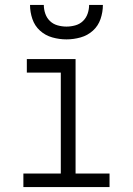

<svg xmlns="http://www.w3.org/2000/svg" viewBox="-20 -760 540 780"><path d="M75 0V-55H227V-465H89V-520H287V-55H425V0ZM250 -600Q221 -600 192.5 -608Q164 -616 142.5 -635.5Q121 -655 111.5 -683Q102 -711 102 -740H158Q158 -722 164 -704.5Q170 -687 183 -674.5Q196 -662 214 -657Q232 -652 250 -652Q268 -652 286 -657Q304 -662 317 -674.5Q330 -687 336 -704.5Q342 -722 342 -740H398Q398 -711 388.5 -683Q379 -655 357.5 -635.5Q336 -616 307.5 -608Q279 -600 250 -600Z"/></svg>

Font: Iosevka Light
Style: Regular
Weight: 300
Monospace: yes
Designer: Belleve Invis
Foundry: Belleve Invis
Version: Version 32.5.0; ttfautohint (v1.8.4)